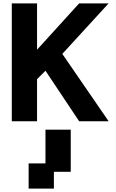

<svg xmlns="http://www.w3.org/2000/svg" viewBox="-20 -720 690 1140"><path d="M200 -250 250 -300 450 0H625L350 -400L625 -700H450L200 -425V-700H50V0H200ZM150 400H300V300H400V50H250V250H150Z"/></svg>

Font: LS-VG5000 Bold
Style: Regular
Weight: 400
Designer: Justin Bihan, 2021
Foundry: Justin Bihan, 2021
Version: Version 1.000;Glyphs 3.1.2 (3151)